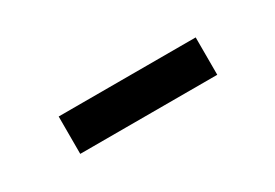

<svg xmlns="http://www.w3.org/2000/svg" viewBox="-7 -585 764 534"><g transform="rotate(-30 375.0 -318.0)"><path d="M157 -258V-378H597V-258Z"/></g></svg>

Font: Inconsolata ExtraExpanded Black
Style: Regular
Weight: 900
Width: 8
Monospace: yes
Designer: Raph Levien, Cyreal, Brenton Simpson
Foundry: Raph Levien, Cyreal, Google
Version: Version 3.001; ttfautohint (v1.8.2.53-6de2)